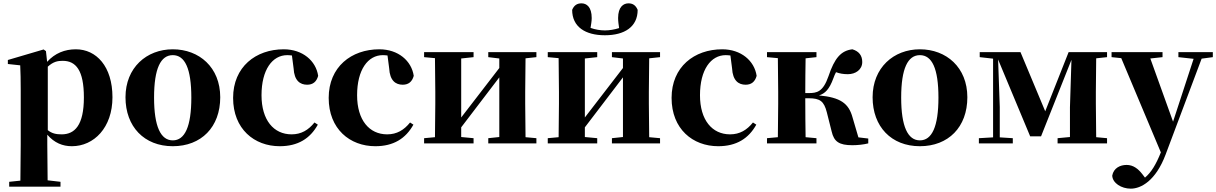

<svg xmlns="http://www.w3.org/2000/svg" viewBox="-20 -858 7278 1149"><path d="M266 -459C299 -489 325 -494 355 -494C434 -494 482 -438 482 -275C482 -108 427 -54 349 -54C316 -54 291 -59 266 -79ZM255 -552 241 -562 27 -499V-475L101 -467C103 -419 104 -385 104 -320V7C104 68 103 144 102 223L35 230V259H342V230L265 221C264 143 263 67 263 7V-52C305 -3 355 17 410 17C542 17 653 -94 653 -276C653 -461 556 -563 434 -563C368 -563 309 -540 262 -488Z M1014 17C1184 17 1298 -97 1298 -276C1298 -455 1172 -563 1014 -563C857 -563 731 -453 731 -276C731 -100 843 17 1014 17ZM1014 -18C942 -18 902 -100 902 -274C902 -449 942 -528 1014 -528C1086 -528 1125 -449 1125 -274C1125 -100 1086 -18 1014 -18Z M1737 -449C1741 -375 1776 -351 1818 -351C1852 -351 1874 -368 1884 -404C1871 -494 1791 -563 1678 -563C1511 -563 1375 -458 1375 -272C1375 -86 1502 17 1654 17C1763 17 1836 -29 1882 -112L1862 -125C1826 -80 1783 -54 1725 -54C1618 -54 1545 -139 1545 -288C1545 -441 1610 -528 1699 -528C1708 -528 1717 -527 1727 -526Z M2309 -449C2313 -375 2348 -351 2390 -351C2424 -351 2446 -368 2456 -404C2443 -494 2363 -563 2250 -563C2083 -563 1947 -458 1947 -272C1947 -86 2074 17 2226 17C2335 17 2408 -29 2454 -112L2434 -125C2398 -80 2355 -54 2297 -54C2190 -54 2117 -139 2117 -288C2117 -441 2182 -528 2271 -528C2280 -528 2289 -527 2299 -526Z M3190 -516V-546H2902V-516L2968 -508V-451L2740 -155V-508L2814 -516V-546H2518V-516L2583 -510C2584 -451 2585 -364 2585 -308V-238C2585 -182 2584 -95 2583 -37L2518 -31V0H2814V-31L2740 -38V-96L2968 -395V-38L2902 -31V0H3190V-31L3125 -37C3124 -95 3123 -182 3123 -238V-308C3123 -364 3124 -451 3125 -509Z M3600 -647C3717 -647 3796 -697 3796 -799C3785 -825 3768 -838 3741 -838C3711 -838 3679 -817 3679 -750C3679 -730 3682 -711 3685 -690C3657 -681 3627 -676 3600 -676C3573 -676 3542 -681 3514 -691C3517 -711 3521 -730 3521 -750C3521 -817 3490 -838 3460 -838C3432 -838 3415 -825 3404 -799C3404 -697 3483 -647 3600 -647ZM3930 -516V-546H3642V-516L3708 -508V-451L3480 -155V-508L3554 -516V-546H3258V-516L3323 -510C3324 -451 3325 -364 3325 -308V-238C3325 -182 3324 -95 3323 -37L3258 -31V0H3554V-31L3480 -38V-96L3708 -395V-38L3642 -31V0H3930V-31L3865 -37C3864 -95 3863 -182 3863 -238V-308C3863 -364 3864 -451 3865 -509Z M4361 -449C4365 -375 4400 -351 4442 -351C4476 -351 4498 -368 4508 -404C4495 -494 4415 -563 4302 -563C4135 -563 3999 -458 3999 -272C3999 -86 4126 17 4278 17C4387 17 4460 -29 4506 -112L4486 -125C4450 -80 4407 -54 4349 -54C4242 -54 4169 -139 4169 -288C4169 -441 4234 -528 4323 -528C4332 -528 4341 -527 4351 -526Z M5117 -36 5082 -155C5059 -240 5009 -275 4881 -287C4917 -298 4943 -323 4967 -389C4972 -403 4977 -415 4983 -426C5005 -418 5026 -414 5054 -414C5100 -414 5140 -441 5140 -487C5140 -525 5121 -551 5081 -563C5013 -555 4974 -510 4938 -402C4905 -307 4868 -301 4819 -301H4799C4799 -367 4800 -452 4801 -509L4866 -516V-546H4570V-516L4635 -510C4636 -451 4637 -364 4637 -308V-238C4637 -182 4636 -95 4635 -37L4570 -31V0H4866V-31L4801 -37C4800 -95 4799 -185 4799 -270H4819C4888 -270 4911 -252 4928 -186L4957 -71C4971 -10 5002 11 5081 11C5113 11 5149 7 5176 0V-29Z M5485 17C5655 17 5769 -97 5769 -276C5769 -455 5643 -563 5485 -563C5328 -563 5202 -453 5202 -276C5202 -100 5314 17 5485 17ZM5485 -18C5413 -18 5373 -100 5373 -274C5373 -449 5413 -528 5485 -528C5557 -528 5596 -449 5596 -274C5596 -100 5557 -18 5485 -18Z M6605 -516V-546H6375L6235 -192L6087 -546H5843V-516L5923 -507V-36L5838 -31V0H6041V-31L5963 -36V-218L5953 -502L6145 -42H6210L6392 -500L6383 -216V-38L6309 -31V0H6605V-31L6540 -37C6539 -95 6538 -182 6538 -238V-308C6538 -364 6539 -451 6540 -509Z M7238 -546H7032V-516L7123 -506L7000 -130L6864 -508L6937 -516V-546H6632V-516L6690 -510L6927 54C6898 126 6870 173 6832 205L6816 184C6791 152 6762 129 6722 129C6683 129 6644 148 6636 193C6638 238 6691 271 6747 271C6808 271 6896 224 6955 68L7171 -507L7238 -516Z"/></svg>

Font: Noto Serif KR Black
Style: Regular
Weight: 900
Version: Version 1.001;PS 1.001;hotconv 16.6.54;makeotf.lib2.5.65590